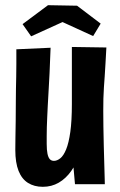

<svg xmlns="http://www.w3.org/2000/svg" viewBox="-20 -710 462 740"><path d="M145 10Q112 10 88 -5Q64 -20 51.5 -51.5Q39 -83 39 -132Q39 -153 39.5 -181Q40 -209 40.5 -243.5Q41 -278 41 -317Q41 -344 41.5 -367.5Q42 -391 42.5 -414.5Q43 -438 43 -463.5Q43 -489 43 -520L175 -526Q174 -501 173 -477.5Q172 -454 171 -428.5Q170 -403 168 -372.5Q166 -342 164 -301Q163 -279 162 -258.5Q161 -238 160.5 -220Q160 -202 160 -185.5Q160 -169 160 -155Q160 -132 163 -117.5Q166 -103 172 -96.5Q178 -90 188 -90Q200 -90 212.5 -100Q225 -110 235 -134.5Q245 -159 251 -201.5Q257 -244 257 -309L316 -311Q315 -257 308 -208.5Q301 -160 288 -120Q275 -80 254.5 -51Q234 -22 206.5 -6Q179 10 145 10ZM269 0 259 -112Q258 -165 257.5 -213.5Q257 -262 257 -309Q257 -339 257 -372Q257 -405 257 -436Q257 -467 257 -491.5Q257 -516 257 -529L390 -527Q388 -491 386.5 -464Q385 -437 383.5 -415.5Q382 -394 380.5 -373Q379 -352 378.5 -330.5Q378 -309 378 -282Q378 -257 378.5 -221.5Q379 -186 380 -147.5Q381 -109 382 -76Q383 -43 383.5 -22Q384 -1 384 0ZM339 -571 221 -625 100 -570 67 -617 165 -690 277 -688 368 -619Z"/></svg>

Font: Truculenta Black
Style: Regular
Weight: 900
Version: Version 1.002